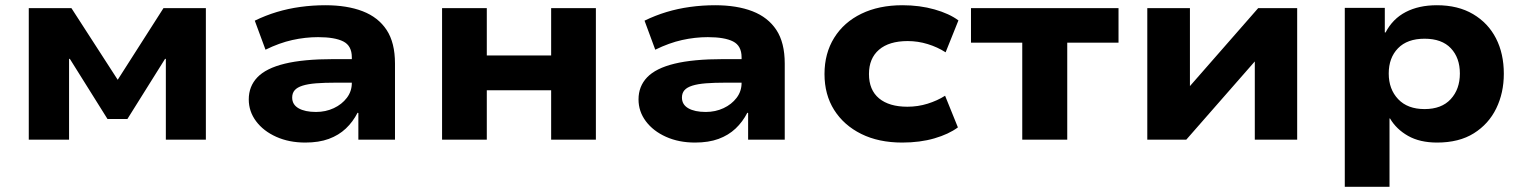

<svg xmlns="http://www.w3.org/2000/svg" viewBox="-20 -534 5832 734"><path d="M90 0V-503H253L430 -229L605 -503H767V0H614V-309H611L467 -79H391L247 -309H244V0Z M1147 11Q1085 11 1036 -11Q987 -33 959 -70.5Q931 -108 931 -154Q931 -204 964 -238.5Q997 -273 1068.5 -290.5Q1140 -308 1255 -308H1347V-218H1265Q1220 -218 1188.5 -215.5Q1157 -213 1136.5 -206.5Q1116 -200 1106.5 -189Q1097 -178 1097 -161Q1097 -134 1121.5 -120Q1146 -106 1188 -106Q1225 -106 1256 -120.5Q1287 -135 1306 -160Q1325 -185 1325 -217V-315Q1325 -359 1292.5 -375.5Q1260 -392 1196 -392Q1147 -392 1097.5 -381Q1048 -370 995 -344L954 -455Q995 -475 1038 -488Q1081 -501 1128 -507.5Q1175 -514 1224 -514Q1307 -514 1366.5 -491Q1426 -468 1458 -419.5Q1490 -371 1490 -291V0H1350V-102L1347 -103Q1329 -68 1302 -42.5Q1275 -17 1237 -3Q1199 11 1147 11Z M1670 0V-503H1841V-322H2087V-503H2258V0H2087V-189H1841V0Z M2637 11Q2575 11 2526 -11Q2477 -33 2449 -70.5Q2421 -108 2421 -154Q2421 -204 2454 -238.5Q2487 -273 2558.5 -290.5Q2630 -308 2745 -308H2837V-218H2755Q2710 -218 2678.5 -215.5Q2647 -213 2626.5 -206.5Q2606 -200 2596.5 -189Q2587 -178 2587 -161Q2587 -134 2611.5 -120Q2636 -106 2678 -106Q2715 -106 2746 -120.5Q2777 -135 2796 -160Q2815 -185 2815 -217V-315Q2815 -359 2782.5 -375.5Q2750 -392 2686 -392Q2637 -392 2587.5 -381Q2538 -370 2485 -344L2444 -455Q2485 -475 2528 -488Q2571 -501 2618 -507.5Q2665 -514 2714 -514Q2797 -514 2856.5 -491Q2916 -468 2948 -419.5Q2980 -371 2980 -291V0H2840V-102L2837 -103Q2819 -68 2792 -42.5Q2765 -17 2727 -3Q2689 11 2637 11Z M3429 11Q3339 11 3272.5 -22Q3206 -55 3169 -113.5Q3132 -172 3132 -251Q3132 -330 3169 -389.5Q3206 -449 3273 -481.5Q3340 -514 3430 -514Q3496 -514 3552.5 -498Q3609 -482 3644 -456L3595 -334Q3564 -354 3526.5 -365.5Q3489 -377 3450 -377Q3379 -377 3340.5 -344Q3302 -311 3302 -251Q3302 -190 3340.5 -158Q3379 -126 3449 -126Q3489 -126 3526 -137.5Q3563 -149 3593 -168L3642 -47Q3607 -21 3552 -5Q3497 11 3429 11Z M3888 0V-371H3692V-503H4256V-371H4060V0Z M4366 0V-503H4529V-190H4516L4790 -503H4939V0H4777V-314H4790L4515 0Z M5121 180V-504H5274V-410H5277Q5304 -462 5354 -488Q5404 -514 5473 -514Q5554 -514 5611.5 -480Q5669 -446 5699 -387.5Q5729 -329 5729 -252Q5729 -179 5700 -119.5Q5671 -60 5614.5 -24.5Q5558 11 5474 11Q5408 11 5363 -14.5Q5318 -40 5294 -81H5292V180ZM5426 -117Q5491 -117 5526 -155Q5561 -193 5561 -253Q5561 -313 5526.5 -349.5Q5492 -386 5426 -386Q5360 -386 5324.5 -349.5Q5289 -313 5289 -253Q5289 -193 5325 -155Q5361 -117 5426 -117Z"/></svg>

Font: Nunito Sans 7pt SemiExpanded ExtraBold
Style: Regular
Weight: 800
Width: 6
Designer: Vernon Adams
Foundry: Vernon Adams
Version: Version 3.101;gftools[0.9.27]